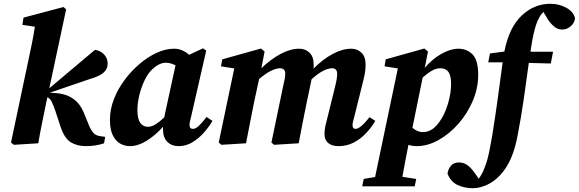

<svg xmlns="http://www.w3.org/2000/svg" viewBox="-20 -756 3054 1013"><path d="M38 -4 127 -425Q137 -472 147 -520Q157 -568 164 -615L98 -625L104 -663L315 -719L329 -707L240 -290L481 -493Q510 -489 529 -469Q548 -449 548 -420Q548 -391 525.5 -372Q503 -353 454 -339L243 -267L285 -264Q384 -253 421 -164L451 -91Q463 -64 475 -52.5Q487 -41 506 -38L535 -34L529 0Q486 15 434 15Q387 15 354 -5Q321 -25 301 -83L272 -171Q260 -205 252 -220.5Q244 -236 230 -243L224 -215Q211 -151 201 -102.5Q191 -54 182 0L53 8Z M705 -176Q705 -129 720 -108Q735 -87 760 -87Q780 -87 801.5 -100.5Q823 -114 847 -137Q848 -142 848.5 -146Q849 -150 850 -154L906 -411Q881 -425 854 -425Q821 -425 784 -391Q761 -370 743 -332.5Q725 -295 715 -253.5Q705 -212 705 -176ZM923 15Q886 15 863 -7.5Q840 -30 840 -76Q840 -79 840 -82Q840 -85 840 -87Q800 -42 754 -13.5Q708 15 666 15Q638 15 614 1.5Q590 -12 575 -42.5Q560 -73 560 -124Q560 -178 580.5 -231.5Q601 -285 636.5 -333Q672 -381 716 -418.5Q760 -456 807 -477.5Q854 -499 898 -499Q921 -499 941 -490.5Q961 -482 978 -467L1051 -501L1068 -489L988 -139Q984 -126 982 -115Q980 -104 980 -96Q980 -76 998 -76Q1012 -76 1029.5 -92.5Q1047 -109 1070 -139L1101 -118Q1083 -87 1055.5 -56Q1028 -25 994.5 -5Q961 15 923 15Z M1278 0 1148 8 1134 -4 1216 -395 1146 -406 1153 -443 1357 -500 1376 -484 1359 -396Q1409 -444 1460.5 -471.5Q1512 -499 1558 -499Q1591 -499 1613 -478Q1635 -457 1635 -415Q1635 -410 1635 -404.5Q1635 -399 1634 -394Q1684 -444 1735.5 -471.5Q1787 -499 1833 -499Q1865 -499 1887 -478Q1909 -457 1909 -415Q1909 -395 1905.5 -373Q1902 -351 1896 -328L1849 -139Q1845 -125 1842.5 -114.5Q1840 -104 1840 -96Q1840 -76 1856 -76Q1881 -76 1930 -138L1960 -118Q1940 -84 1911.5 -53.5Q1883 -23 1846.5 -4Q1810 15 1766 15Q1731 15 1711.5 -1.5Q1692 -18 1692 -48Q1692 -71 1697.5 -95Q1703 -119 1709 -141L1746 -291Q1752 -314 1755.5 -333.5Q1759 -353 1759 -365Q1759 -382 1751.5 -389Q1744 -396 1733 -396Q1712 -396 1684.5 -382Q1657 -368 1624 -338L1598 -214Q1587 -161 1576.5 -107.5Q1566 -54 1556 0L1426 8L1412 -4L1474 -302Q1479 -322 1482 -338.5Q1485 -355 1485 -367Q1485 -382 1477.5 -389Q1470 -396 1459 -396Q1437 -396 1409 -382Q1381 -368 1347 -339L1320 -214Q1309 -161 1299 -107.5Q1289 -54 1278 0Z M1891 227 1899 188 1959 178 2079 -395 2009 -406 2015 -443 2219 -500 2238 -484 2221 -398Q2261 -445 2309 -472Q2357 -499 2399 -499Q2442 -499 2472.5 -469.5Q2503 -440 2503 -361Q2503 -291 2474.5 -224Q2446 -157 2398.5 -103Q2351 -49 2293.5 -17Q2236 15 2179 15Q2155 15 2135 8Q2125 57 2117.5 98Q2110 139 2103 177L2176 188L2168 227ZM2303 -396Q2281 -396 2257 -382Q2233 -368 2210 -347L2156 -82Q2182 -59 2210 -59Q2239 -59 2262.5 -75.5Q2286 -92 2309 -129Q2331 -164 2345.5 -216Q2360 -268 2360 -313Q2360 -357 2346 -376.5Q2332 -396 2303 -396Z M2884 -736Q2930 -736 2968 -715Q3006 -694 3014 -660Q3011 -634 2990.5 -617Q2970 -600 2947 -600Q2924 -600 2906 -614Q2888 -628 2871 -653L2847 -693Q2824 -671 2809 -627Q2794 -583 2782 -505Q2781 -500 2780.5 -494Q2780 -488 2779 -483H2898L2886 -421L2770 -424Q2757 -326 2743 -230.5Q2729 -135 2712 -47Q2699 26 2676 79Q2653 132 2617 170Q2586 203 2547.5 220Q2509 237 2475 237Q2430 237 2394 220Q2358 203 2341 160Q2345 134 2360 117.5Q2375 101 2401 101Q2427 101 2447 116Q2467 131 2484 156L2506 187Q2514 176 2522 161.5Q2530 147 2537 128Q2551 93 2560 49.5Q2569 6 2578 -47Q2593 -140 2606 -235Q2619 -330 2632 -427H2556L2565 -474L2641 -484Q2666 -611 2732 -673.5Q2798 -736 2884 -736Z"/></svg>

Font: Source Serif Pro
Style: Bold Italic
Weight: 700
Italic angle: -12°
Designer: Frank Grießhammer
Foundry: Adobe Systems Incorporated
Version: Version 3.001;hotconv 1.0.111;makeotfexe 2.5.65597